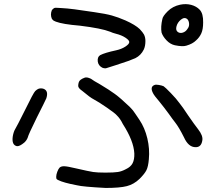

<svg xmlns="http://www.w3.org/2000/svg" viewBox="-20 -759 1040 929"><path d="M851.6 -736.3Q879.9 -742.2 905.3 -735.4Q930.7 -728.5 946.3 -711.9Q963.9 -693.4 962.9 -650.4Q962.9 -617.2 954.1 -597.7Q945.3 -578.1 928.7 -563.5Q912.1 -546.9 881.8 -538.1Q864.3 -532.2 826.2 -540Q803.7 -544.9 785.6 -564Q767.6 -583 761.7 -601.6Q756.8 -628.9 765.6 -667Q767.6 -680.7 791.5 -704.6Q815.4 -728.5 851.6 -736.3ZM887.7 -665Q874 -678.7 855.5 -664.1Q838.9 -650.4 834 -631.8Q829.1 -613.3 839.4 -605Q849.6 -596.7 864.3 -601.1Q878.9 -605.5 887.7 -620.1Q895.5 -629.9 895 -643.1Q894.5 -656.2 887.7 -665ZM231.4 -710.9Q240.2 -720.7 246.6 -721.2Q252.9 -721.7 281.2 -719.7Q324.2 -717.8 436.5 -700.2Q491.2 -692.4 521 -684.1Q550.8 -675.8 586.9 -660.2Q634.8 -638.7 656.2 -618.2Q670.9 -602.5 676.8 -591.8Q683.6 -578.1 683.6 -560.5Q683.6 -536.1 675.8 -519.5Q662.1 -491.2 634.8 -477.5L600.6 -463.9Q567.4 -453.1 539.1 -443.4Q502.9 -431.6 494.6 -429.2Q486.3 -426.8 474.6 -431.6Q456.1 -441.4 453.1 -460.9Q450.2 -483.4 464.8 -492.2Q487.3 -503.9 542 -515.6Q568.4 -521.5 586.9 -533.7Q605.5 -545.9 605.5 -555.7Q605.5 -564.5 586.9 -576.7Q568.4 -588.9 541 -595.7Q525.4 -599.6 512.7 -605.5Q470.7 -622.1 366.2 -634.8Q283.2 -641.6 250 -654.3L239.3 -659.2L231.4 -667Q221.7 -688.5 231.4 -710.9ZM388.7 -382.8Q399.4 -387.7 419.9 -377.9Q432.6 -368.2 462.9 -351.6Q508.8 -324.2 536.1 -304.2Q563.5 -284.2 607.4 -242.2Q625 -224.6 633.8 -210Q647.5 -188.5 654.3 -179.7Q680.7 -140.6 692.9 -89.4Q705.1 -38.1 700.2 11.7Q697.3 46.9 688.5 64.5Q679.7 82 655.3 106.4Q627.9 132.8 593.8 141.6Q559.6 150.4 491.2 150.4Q379.9 144.5 353.5 137.7Q286.1 125 261.7 112.3Q254.9 109.4 253.4 106.4Q252 103.5 252 95.7Q252 85.9 257.3 71.8Q262.7 57.6 268.6 51.8Q276.4 44.9 291.5 45.4Q306.6 45.9 347.7 55.7Q411.1 70.3 430.7 73.2Q450.2 76.2 490.2 76.2Q531.2 76.2 550.3 73.2Q569.3 70.3 588.9 59.6Q612.3 48.8 621.6 30.8Q630.9 12.7 629.9 -16.6Q627 -77.1 574.2 -159.2Q561.5 -185.5 544.9 -201.2Q538.1 -210 497.1 -238.3Q456.1 -266.6 433.6 -278.3Q416 -287.1 377.9 -319.3L370.1 -325.2Q358.4 -335 358.4 -343.8Q358.4 -352.5 361.3 -361.3Q365.2 -374 388.7 -382.8ZM168 -330.1Q180.7 -333 191.4 -329.1Q215.8 -319.3 204.1 -283.2Q199.2 -271.5 158.2 -190.4Q117.2 -107.4 114.3 -93.8Q109.4 -80.1 97.7 -69.3Q74.2 -49.8 61.5 -51.8Q35.2 -57.6 42 -100.6Q45.9 -122.1 53.7 -134.8Q59.6 -143.6 100.6 -225.6Q141.6 -309.6 150.4 -318.4Q159.2 -327.1 168 -330.1ZM727.5 -347.7Q733.4 -350.6 748 -348.1Q762.7 -345.7 771.5 -341.8Q779.3 -336.9 806.6 -308.6Q834 -280.3 848.6 -259.8Q862.3 -243.2 890.6 -200.2Q920.9 -156.2 938.5 -133.8Q962.9 -102.5 959 -80.1Q954.1 -45.9 925.8 -46.9Q891.6 -46.9 870.1 -94.7Q845.7 -143.6 827.1 -167Q815.4 -181.6 796.9 -208Q772.5 -241.2 751 -267.6Q726.6 -295.9 720.7 -307.6Q704.1 -338.9 727.5 -347.7Z"/></svg>

Font: JasonHandwriting4
Style: Regular
Weight: 400
Version: Version 1.01.21